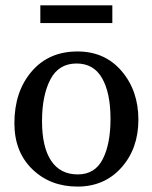

<svg xmlns="http://www.w3.org/2000/svg" viewBox="-20 -688 568 716"><path d="M269 7.8Q167.5 7.8 100.6 -56.9Q33.7 -121.6 33.7 -228.5Q33.7 -346.2 97.7 -421.1Q161.6 -496.1 269 -496.1Q371.1 -496.1 433.6 -422.9Q496.1 -349.6 496.1 -241.7Q496.1 -134.3 432.9 -63.2Q369.6 7.8 269 7.8ZM270 -37.6Q334 -37.6 363 -94.2Q392.1 -150.9 392.1 -244.6Q392.1 -341.3 360.8 -396.2Q329.6 -451.2 265.6 -451.2Q198.7 -451.2 167.7 -391.4Q136.7 -331.5 136.7 -236.3Q136.7 -139.6 170.7 -88.6Q204.6 -37.6 270 -37.6ZM398.9 -602.1H130.4V-668H398.9Z"/></svg>

Font: Munson
Style: Regular
Weight: 400
Designer: Paul James MIller
Foundry: High-Logic / Made with FontCreator
Version: Version 2.10;May 5, 2019;FontCreator 11.5.0.2430 64-bit